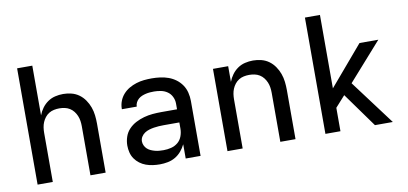

<svg xmlns="http://www.w3.org/2000/svg" viewBox="-69 -961 2539 1195"><g transform="rotate(-10 1200.0 -363.5)"><path d="M85 0V-735H181V-421Q190 -445 205.5 -466Q221 -487 242 -501.5Q263 -516 288 -522Q313 -528 339 -528Q365 -528 391 -521.5Q417 -515 438.5 -499.5Q460 -484 475.5 -461.5Q491 -439 500 -414Q509 -389 512 -362.5Q515 -336 515 -310V0H419V-310Q419 -327 416.5 -344Q414 -361 407.5 -376.5Q401 -392 390.5 -405.5Q380 -419 365.5 -428Q351 -437 334 -440.5Q317 -444 300 -444Q283 -444 266 -440.5Q249 -437 234.5 -428Q220 -419 209.5 -405.5Q199 -392 192.5 -376.5Q186 -361 183.5 -344Q181 -327 181 -310V0Z M857 8Q835 8 813 5Q791 2 770 -5.5Q749 -13 731 -26.5Q713 -40 700.5 -58Q688 -76 682.5 -98Q677 -120 677 -142Q677 -170 686 -197Q695 -224 714.5 -244.5Q734 -265 759 -278Q784 -291 811 -298.5Q838 -306 866 -308.5Q894 -311 922 -311H1021V-348Q1021 -370 1011 -390.5Q1001 -411 983 -423.5Q965 -436 943 -440.5Q921 -445 899 -445Q886 -445 873 -444Q860 -443 847 -440Q834 -437 822 -432Q810 -427 800 -418.5Q790 -410 783.5 -397.5Q777 -385 777 -372V-371H683V-374Q683 -399 692 -422.5Q701 -446 717.5 -464.5Q734 -483 755.5 -495.5Q777 -508 801 -515.5Q825 -523 849.5 -525.5Q874 -528 899 -528Q925 -528 952 -524.5Q979 -521 1004 -512Q1029 -503 1050.5 -487Q1072 -471 1087 -449Q1102 -427 1108.5 -400.5Q1115 -374 1115 -348V0H1021V-90Q1010 -67 993.5 -47.5Q977 -28 955 -15Q933 -2 907.5 3Q882 8 857 8ZM895 -75Q919 -75 943 -81Q967 -87 985.5 -102.5Q1004 -118 1012.5 -141.5Q1021 -165 1021 -189V-228H922Q906 -228 890.5 -227Q875 -226 859.5 -223.5Q844 -221 829 -216.5Q814 -212 801 -203.5Q788 -195 779.5 -181.5Q771 -168 771 -152Q771 -139 777 -126Q783 -113 793 -104Q803 -95 815.5 -89.5Q828 -84 841.5 -80.5Q855 -77 868.5 -76Q882 -75 895 -75Z M1285 0V-520H1381V-421Q1390 -445 1405.5 -466Q1421 -487 1442 -501.5Q1463 -516 1488 -522Q1513 -528 1539 -528Q1565 -528 1591 -521.5Q1617 -515 1638.5 -499.5Q1660 -484 1675.5 -461.5Q1691 -439 1700 -414Q1709 -389 1712 -362.5Q1715 -336 1715 -310V0H1619V-310Q1619 -327 1616.5 -344Q1614 -361 1607.5 -376.5Q1601 -392 1590.5 -405.5Q1580 -419 1565.5 -428Q1551 -437 1534 -440.5Q1517 -444 1500 -444Q1483 -444 1466 -440.5Q1449 -437 1434.5 -428Q1420 -419 1409.5 -405.5Q1399 -392 1392.5 -376.5Q1386 -361 1383.5 -344Q1381 -327 1381 -310V0Z M2217 0 2061 -217 1999 -148V0H1904V-735H1999V-271L2211 -520H2330L2119 -282L2330 0Z"/></g></svg>

Font: Iosevka Medium Extended
Style: Regular
Weight: 500
Width: 7
Monospace: yes
Designer: Belleve Invis
Foundry: Belleve Invis
Version: Version 32.5.0; ttfautohint (v1.8.4)